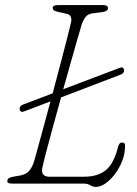

<svg xmlns="http://www.w3.org/2000/svg" viewBox="-20 -720 536 753"><path d="M57 -290.5Q55.5 -304 70.5 -310L186.5 -354Q202.5 -414 217.5 -470.8Q232.5 -527.5 243.5 -570.8Q254.5 -614 259 -634Q261.5 -645.5 257.2 -654.5Q253 -663.5 242.5 -665.5L207.5 -673.5Q197.5 -676 192.2 -679Q187 -682 187 -690Q187 -700 208 -700H385.5Q403.5 -700 403.5 -688Q403.5 -681.5 397 -677.5Q390.5 -673.5 380.5 -672.5L342.5 -667.5Q325.5 -665.5 315.8 -653.5Q306 -641.5 299.5 -621Q295 -605.5 284 -567.8Q273 -530 258.5 -478.2Q244 -426.5 228 -370L449.5 -454Q463.5 -459.5 466.5 -446.5Q468 -433 453.5 -427.5L219.5 -338Q203 -279 187.8 -223.2Q172.5 -167.5 161.5 -125.2Q150.5 -83 146.5 -64Q142 -44 149.8 -35.5Q157.5 -27 172.5 -27H311Q362.5 -27 394.2 -52Q426 -77 443 -143.5Q444.5 -150.5 448.2 -155.8Q452 -161 459.5 -161Q470.5 -161 470.5 -149Q470.5 -108.5 451.8 -71.5Q433 -34.5 406.5 -10.8Q380 13 355.5 13Q344 13 333.8 6.5Q323.5 0 307.5 0H27.5Q4.5 0 9.5 -13Q10 -23.5 34.5 -27.5L60.5 -32Q82 -36 94.5 -50Q107 -64 114.5 -90Q123.5 -122.5 141 -186Q158.5 -249.5 178 -322.5L74.5 -283Q60.5 -277.5 57 -290.5Z"/></svg>

Font: Fraunces 9pt S100 Thin
Style: Italic
Weight: 100
Italic angle: -16°
Version: Version 1.000; ttfautohint (v1.8.3)